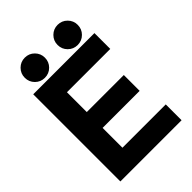

<svg xmlns="http://www.w3.org/2000/svg" viewBox="-262 -1018 1126 1126"><g transform="rotate(-45 301.5 -455.0)"><path d="M503.5 -427H196.3V-591.4H555.5V-722.7H47.9V0H555.5V-131.2H196.3V-295.7H503.5ZM353.3 -826.2Q353.3 -791.3 377.7 -766.9Q402.1 -742.6 436.9 -742.6Q471.8 -742.6 496.1 -766.9Q520.5 -791.3 520.5 -826.2Q520.5 -861 496.1 -885.4Q471.8 -909.8 436.9 -909.8Q402.1 -909.8 377.7 -885.4Q353.3 -861 353.3 -826.2ZM81.3 -826.2Q81.3 -791.3 105.6 -766.9Q130 -742.6 164.8 -742.6Q199.7 -742.6 224.1 -766.9Q248.4 -791.3 248.4 -826.2Q248.4 -861 224.1 -885.4Q199.7 -909.8 164.8 -909.8Q130 -909.8 105.6 -885.4Q81.3 -861 81.3 -826.2Z"/></g></svg>

Font: Giphurs SC
Style: Regular
Weight: 400
Version: Version 0.920